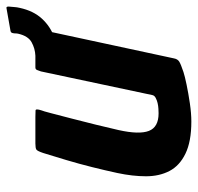

<svg xmlns="http://www.w3.org/2000/svg" viewBox="-29 -571 604 586"><g transform="rotate(-90 273.0 -278.0)"><path d="M195 4Q134 4 97 -14Q60 -32 44 -63Q28 -94 28 -134.5Q28 -175 38 -222Q46 -259 56 -299Q66 -339 77.5 -377.5Q89 -416 99 -448Q105 -466 109.5 -469Q114 -472 128 -472H209Q223 -472 229 -471.5Q235 -471 229 -453Q227 -449 220.5 -424Q214 -399 204.5 -362.5Q195 -326 185.5 -287.5Q176 -249 169 -218Q155 -155 166.5 -125.5Q178 -96 220 -96Q225 -96 234 -96.5Q243 -97 251.5 -99Q260 -101 267.5 -105Q275 -109 276 -116L348 -455Q350 -460 352 -466Q354 -472 360 -472H464Q468 -472 473 -470Q478 -468 476 -459L388 -50Q386 -38 378 -33Q370 -28 346 -20Q334 -16 307.5 -10.5Q281 -5 250.5 -0.5Q220 4 195 4ZM540 -560Q546 -562 546 -554Q545 -545 544.5 -536.5Q544 -528 542 -520Q533 -478 509 -452Q485 -426 451.5 -414Q418 -402 380 -400Q373 -400 375 -406L388 -466Q388 -472 396 -472Q418 -473 437 -483.5Q456 -494 463 -524Q464 -528 464 -532.5Q464 -537 465 -541Q466 -547 472 -548Z"/></g></svg>

Font: Glory Thin
Style: Bold Italic
Weight: 700
Italic angle: -12°
Version: Version 1.011